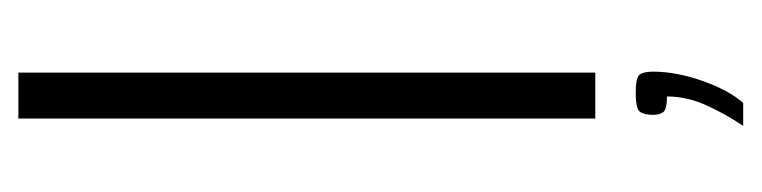

<svg xmlns="http://www.w3.org/2000/svg" viewBox="-330 -338 829 209"><g transform="rotate(-90 84.5 -233.5)"><path d="M60 -628H110V0H60ZM52 161Q66 140 75 119.5Q84 99 84 78Q70 78 67 74Q64 70 64 63Q64 54 67 49Q70 44 88 44Q105 44 108 48.5Q111 53 111 63Q111 88 101 116.5Q91 145 77 161Z"/></g></svg>

Font: Smooch Sans
Style: Regular
Weight: 400
Designer: Robert E. Leuschke
Foundry: Robert E. Leuschke
Version: Version 1.010; ttfautohint (v1.8.3)